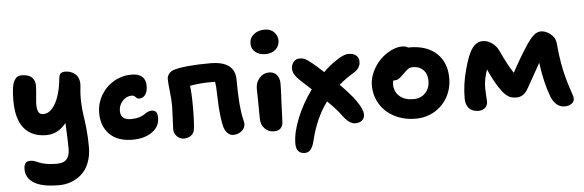

<svg xmlns="http://www.w3.org/2000/svg" viewBox="-57 -924 4209 1383"><g transform="rotate(-5 2047.5 -232.5)"><path d="M319.8 261.2Q196.8 261.2 138.9 224.9Q81.1 188.5 81.1 126Q81.1 95.2 92.3 81.5Q103.5 67.9 127.9 67.9Q142.6 67.9 159.9 73.7Q177.2 79.6 192.9 86.9Q208.5 94.2 241 100.1Q273.4 106 314.9 106Q367.2 106 388.7 80.3Q410.2 54.7 410.2 4.9Q410.2 -46.9 403.8 -181.2Q344.2 -106 259.8 -106Q156.2 -106 100.1 -172.4Q43.9 -238.8 43.9 -376Q43.9 -429.7 49.3 -465.1Q54.7 -500.5 65.4 -518.8Q76.2 -537.1 88.6 -543.9Q101.1 -550.8 119.1 -550.8Q169.9 -550.8 193.4 -527.1Q216.8 -503.4 215.8 -464.8Q215.3 -448.7 213.4 -426.3Q211.4 -403.8 209.7 -385.7Q208 -367.7 206.5 -347.4Q205.1 -327.1 206.8 -312.3Q208.5 -297.4 212.6 -284.7Q216.8 -272 226.6 -265.4Q236.3 -258.8 251 -258.8Q287.1 -258.8 315.9 -291.7Q344.7 -324.7 362.3 -378.4Q379.9 -432.1 387.2 -501Q390.1 -530.3 400.1 -540Q410.2 -549.8 436 -549.8Q454.1 -549.8 471.9 -543.7Q489.7 -537.6 505.6 -524.7Q521.5 -511.7 529.5 -488Q537.6 -464.4 534.2 -433.1Q526.9 -375 529.5 -316.9Q532.2 -258.8 538.3 -223.4Q544.4 -188 550.8 -125.2Q557.1 -62.5 557.1 4.9Q557.1 69.3 537.1 119.6Q517.1 169.9 483.2 200.2Q449.2 230.5 407.7 245.8Q366.2 261.2 319.8 261.2Z M875 -19Q768.6 -19 710.2 -76.9Q651.9 -134.8 651.9 -231Q651.9 -300.3 686.8 -359.6Q721.7 -418.9 780.3 -452.9Q838.9 -486.8 906.7 -486.8Q1009.8 -486.8 1009.8 -396Q1009.8 -358.4 993.7 -334.2Q977.5 -310.1 948.7 -310.1Q934.6 -310.1 923.3 -323Q912.1 -335.9 897 -335.9Q857.4 -335.9 829.6 -304.9Q801.8 -273.9 801.8 -234.9Q801.8 -168 875 -168Q909.7 -168 935.3 -175.5Q960.9 -183.1 972.4 -191.9Q983.9 -200.7 998.8 -208.3Q1013.7 -215.8 1029.8 -215.8Q1051.3 -215.8 1061.5 -202.6Q1071.8 -189.5 1071.8 -159.2Q1071.8 -96.2 1016.4 -57.6Q960.9 -19 875 -19Z M1600.6 9.8Q1577.6 9.8 1558.8 -9.3Q1540 -28.3 1532.7 -59.1Q1525.4 -86.4 1520.3 -130.9Q1515.1 -175.3 1513.4 -208.3Q1511.7 -241.2 1510 -288.8Q1508.3 -336.4 1507.8 -344.2Q1506.3 -365.2 1503.4 -382.8H1463.9Q1397 -382.8 1320.8 -370.1Q1328.6 -322.3 1328.6 -217.8Q1328.6 -95.2 1320.8 -50.8Q1316.4 -25.9 1295.7 -10.5Q1274.9 4.9 1245.6 4.9Q1215.8 4.9 1194.3 -16.6Q1172.9 -38.1 1172.9 -68.8Q1172.9 -88.9 1176.3 -148.7Q1179.7 -208.5 1179.7 -234.9Q1179.7 -279.3 1172.6 -341.8Q1165.5 -404.3 1165.5 -432.1Q1165.5 -452.1 1179.9 -470.5Q1194.3 -488.8 1217.8 -495.1Q1302.2 -519 1479.5 -519Q1658.7 -519 1658.7 -384.8Q1658.7 -187 1681.6 -96.2Q1682.1 -92.3 1683.8 -85.4Q1685.5 -78.6 1686.5 -73.2Q1687.5 -67.9 1687.5 -64Q1687.5 -32.7 1661.9 -11.5Q1636.2 9.8 1600.6 9.8Z M1882.3 -549.8Q1836.4 -549.8 1808.8 -573.7Q1781.2 -597.7 1781.2 -633.8Q1781.2 -675.3 1812.3 -700.7Q1843.3 -726.1 1892.6 -726.1Q1935.1 -726.1 1959.7 -699.7Q1984.4 -673.3 1984.4 -639.2Q1984.4 -601.6 1956.8 -575.7Q1929.2 -549.8 1882.3 -549.8ZM1896.5 9.8Q1854.5 9.8 1827.9 -18.8Q1801.3 -47.4 1801.3 -88.9Q1801.3 -156.7 1799.8 -220.7Q1798.3 -284.7 1798.3 -308.1Q1798.3 -352.1 1826.4 -384Q1854.5 -416 1895.5 -416Q1929.2 -416 1950.2 -393.8Q1971.2 -371.6 1971.7 -330.1Q1972.2 -303.7 1966.8 -193.6Q1961.4 -83.5 1961.4 -58.1Q1961.4 -26.9 1944.8 -8.5Q1928.2 9.8 1896.5 9.8Z M2103.5 184.1Q2040.5 184.1 2040.5 110.8Q2040.5 31.7 2082 -70.8Q2123.5 -173.3 2192.4 -268.1Q2175.8 -283.7 2148.2 -308.8Q2120.6 -334 2111.3 -342.8Q2086.4 -367.2 2075 -386.2Q2063.5 -405.3 2063.5 -431.2Q2063.5 -455.1 2079.6 -476.1Q2095.7 -497.1 2123.5 -497.1Q2146.5 -497.1 2162.4 -489.7Q2178.2 -482.4 2208.5 -458Q2234.9 -438 2292.5 -383.8Q2336.4 -427.7 2381.3 -457Q2439.9 -499 2476.6 -499Q2512.2 -499 2532.2 -482.7Q2552.2 -466.3 2552.2 -436Q2552.2 -389.2 2502.4 -359.9Q2441.4 -323.2 2395.5 -283.2Q2471.2 -206.1 2504.4 -159.2Q2551.3 -92.8 2551.3 -55.2Q2551.3 -28.3 2533.2 -12.7Q2515.1 2.9 2483.4 2.9Q2440.4 2.9 2393.6 -61Q2362.3 -106 2294.4 -171.9Q2210 -57.1 2172.4 102.1Q2163.1 141.1 2147 162.6Q2130.9 184.1 2103.5 184.1Z M2920.9 7.8Q2836.4 7.8 2769 -26.4Q2701.7 -60.5 2663.8 -121.6Q2626 -182.6 2626 -258.8Q2626 -307.1 2648.4 -355.5Q2670.9 -403.8 2705.6 -439.2Q2740.2 -474.6 2783.7 -496.8Q2827.1 -519 2867.2 -519Q2892.1 -519 2911.1 -506.8Q2914.1 -507.8 2918.9 -507.8Q3044.4 -507.8 3115.2 -441.9Q3186 -376 3186 -262.2Q3186 -186.5 3151.1 -124.5Q3116.2 -62.5 3055.4 -27.3Q2994.6 7.8 2920.9 7.8ZM2778.8 -254.9Q2778.8 -199.2 2815.9 -166.5Q2853 -133.8 2916 -133.8Q2968.8 -133.8 3002 -167.7Q3035.2 -201.7 3035.2 -256.8Q3035.2 -305.7 3006.8 -334.7Q2978.5 -363.8 2932.1 -363.8Q2911.6 -363.8 2896.7 -353.8Q2881.8 -343.8 2858.9 -319.8Q2834.5 -295.9 2821 -287.8Q2807.6 -279.8 2786.1 -279.8H2783.2Q2778.8 -268.1 2778.8 -254.9Z M3376.5 -8.8Q3332 -8.8 3307.9 -34.2Q3283.7 -59.6 3283.7 -106.9Q3283.7 -209 3312.5 -313Q3340.8 -420.9 3372.8 -463.9Q3404.8 -506.8 3448.7 -506.8Q3482.4 -506.8 3513.7 -485.4Q3544.9 -463.9 3561.5 -430.2Q3608.4 -327.1 3652.3 -259.8Q3704.6 -357.4 3761.7 -445.8Q3793.5 -493.7 3818.6 -516.8Q3843.8 -540 3873.5 -540Q3903.3 -540 3937.5 -516.1Q3958 -500 3968.3 -481.9Q3978.5 -463.9 3980.5 -433.1Q3992.7 -292 4023.4 -184.1Q4032.2 -151.4 4043.7 -117.2Q4055.2 -83 4060.8 -65.4Q4066.4 -47.9 4066.4 -39.1Q4066.9 -15.1 4047.1 -1Q4027.3 13.2 3995.6 13.2Q3964.4 13.2 3939.2 -8.3Q3914.1 -29.8 3899.4 -66.9Q3858.9 -175.8 3841.3 -315.9Q3835 -305.2 3794.7 -232.9Q3754.4 -160.6 3735.4 -127.9Q3705.1 -81.1 3656.7 -81.1Q3633.8 -81.1 3616.2 -86.7Q3598.6 -92.3 3583.5 -105.7Q3568.4 -119.1 3558.6 -131.3Q3548.8 -143.6 3533.7 -166Q3521 -184.1 3499.5 -224.1Q3478 -264.2 3462.4 -300.8Q3437.5 -231.9 3437.5 -168.9Q3437.5 -144.5 3439.9 -110.8Q3442.4 -77.1 3442.4 -69.8Q3442.4 -43.5 3424.1 -26.1Q3405.8 -8.8 3376.5 -8.8Z"/></g></svg>

Font: Shantell Sans Irregular
Style: Bold
Weight: 700
Designer: Stephen Nixon, Anya Danilova, Shantell Martin
Foundry: Arrow Type
Version: Version 1.006;[9816181b4]